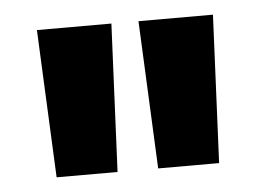

<svg xmlns="http://www.w3.org/2000/svg" viewBox="-32 -735 465 339"><g transform="rotate(-5 200.0 -565.0)"><path d="M224 -696H356L344 -434H236ZM44 -696H176L164 -434H56Z"/></g></svg>

Font: AmikoBold
Style: Bold
Weight: 700
Designer: Pablo Impallari, Rodrigo Fuenzalida, Andres Torresi
Foundry: Impallari Type
Version: Version 1.000; ttfautohint (v1.3)